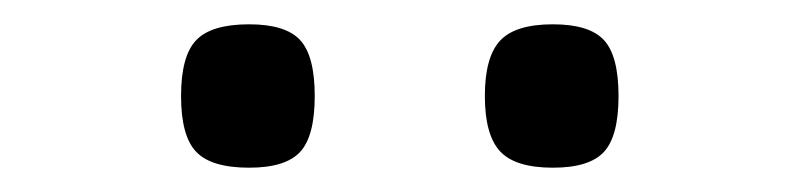

<svg xmlns="http://www.w3.org/2000/svg" viewBox="-20 -707 658 158"><path d="M185 -569Q154 -569 141.5 -582Q129 -595 129 -628Q129 -661 141.5 -674Q154 -687 185 -687Q215 -687 227 -674Q239 -661 239 -628Q239 -595 227 -582Q215 -569 185 -569ZM435 -569Q404 -569 391.5 -582.5Q379 -596 379 -628Q379 -660 391.5 -673.5Q404 -687 435 -687Q465 -687 477 -674Q489 -661 489 -628Q489 -595 477 -582Q465 -569 435 -569Z"/></svg>

Font: Hermit Light
Style: Regular
Weight: 300
Designer: Pablo Caro
Version: Version 2.000;PS 002.000;hotconv 1.0.88;makeotf.lib2.5.64775